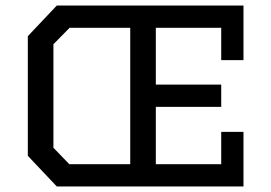

<svg xmlns="http://www.w3.org/2000/svg" viewBox="-20 -670 975 690"><path d="M855 -650V-454H775V-570H540V-366H775V-286H540V-80H775V-196H855V0H184L80 -110V-540L184 -650ZM448 -80V-570H230L172 -511V-139L229 -80Z"/></svg>

Font: Graduate
Style: Regular
Weight: 400
Version: Version 1.001